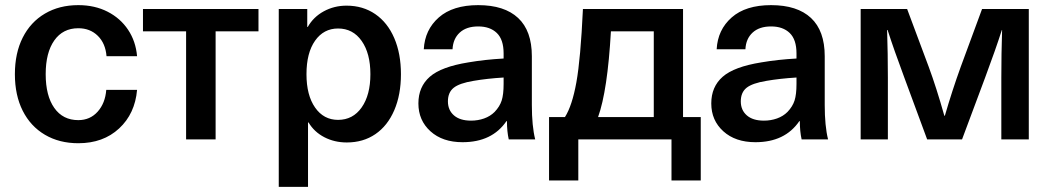

<svg xmlns="http://www.w3.org/2000/svg" viewBox="-20 -543 4101 748"><path d="M514 -324H395Q391 -374 361 -403.5Q331 -433 285 -433Q225 -433 191.5 -385.5Q158 -338 158 -254Q158 -170 191.5 -122.5Q225 -75 285 -75Q331 -75 360.5 -108Q390 -141 394 -193H514Q506 -100 444 -42.5Q382 15 285 15Q211 15 155 -18Q99 -51 68.5 -111.5Q38 -172 38 -254Q38 -336 68.5 -396.5Q99 -457 155 -490Q211 -523 285 -523Q349 -523 399 -497.5Q449 -472 479 -427Q509 -382 514 -324Z M820 -421V0H705V-421H537V-508H987V-421Z M1331 12Q1283 12 1243.5 -8.5Q1204 -29 1182 -66H1180V185H1066V-508H1177V-438H1179Q1201 -477 1241.5 -499Q1282 -521 1330 -521Q1394 -521 1442 -488Q1490 -455 1516 -394.5Q1542 -334 1542 -254Q1542 -174 1516 -113.5Q1490 -53 1442.5 -20.5Q1395 12 1331 12ZM1174 -254Q1174 -172 1207.5 -124Q1241 -76 1297 -76Q1355 -76 1389 -124.5Q1423 -173 1423 -254Q1423 -335 1389 -383.5Q1355 -432 1297 -432Q1241 -432 1207.5 -384.5Q1174 -337 1174 -254Z M2052 -324V-134Q2052 -52 2065 0H1962Q1955 -31 1955 -71H1953Q1897 11 1782 11Q1704 11 1657 -31.5Q1610 -74 1610 -140Q1610 -205 1654.5 -244Q1699 -283 1805 -300Q1869 -311 1942 -315V-335Q1942 -389 1915.5 -414.5Q1889 -440 1843 -440Q1797 -440 1771 -416Q1745 -392 1743 -351H1631Q1635 -427 1689.5 -475Q1744 -523 1843 -523Q1945 -523 1998.5 -473Q2052 -423 2052 -324ZM1825 -228Q1770 -219 1747.5 -201Q1725 -183 1725 -148Q1725 -114 1748.5 -93.5Q1772 -73 1815 -73Q1842 -73 1866 -81.5Q1890 -90 1907 -107Q1927 -128 1934.5 -151.5Q1942 -175 1942 -216V-241Q1877 -237 1825 -228Z M2710 160H2596V0H2233V160H2119V-87H2181Q2209 -131 2225.5 -222.5Q2242 -314 2251 -508H2641V-87H2710ZM2360 -421Q2347 -190 2310 -87H2527V-421Z M3193 -324V-134Q3193 -52 3206 0H3103Q3096 -31 3096 -71H3094Q3038 11 2923 11Q2845 11 2798 -31.5Q2751 -74 2751 -140Q2751 -205 2795.5 -244Q2840 -283 2946 -300Q3010 -311 3083 -315V-335Q3083 -389 3056.5 -414.5Q3030 -440 2984 -440Q2938 -440 2912 -416Q2886 -392 2884 -351H2772Q2776 -427 2830.5 -475Q2885 -523 2984 -523Q3086 -523 3139.5 -473Q3193 -423 3193 -324ZM2966 -228Q2911 -219 2888.5 -201Q2866 -183 2866 -148Q2866 -114 2889.5 -93.5Q2913 -73 2956 -73Q2983 -73 3007 -81.5Q3031 -90 3048 -107Q3068 -128 3075.5 -151.5Q3083 -175 3083 -216V-241Q3018 -237 2966 -228Z M3881 0V-240Q3881 -333 3884 -426H3883Q3859 -351 3818 -241L3728 0H3592L3503 -241Q3462 -351 3438 -426H3436Q3439 -333 3439 -240V0H3333V-508H3514L3598 -283Q3628 -202 3659 -92H3661Q3689 -189 3723 -283L3806 -508H3988V0Z"/></svg>

Font: CST
Style: Medium
Weight: 500
Version: Version 1.00